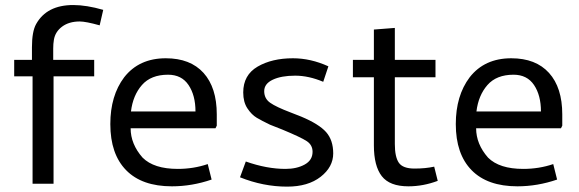

<svg xmlns="http://www.w3.org/2000/svg" viewBox="-20 -712 2244 744"><path d="M188.8 -557.5Q186.2 -542.5 186.2 -523.8V-480H345V-416.2H187.5V0H106.2V-416.2H35V-480H103.8V-528.8Q103.8 -590 120 -618.8Q161.2 -692.5 263.8 -692.5Q315 -692.5 380 -673.8L366.2 -613.8Q312.5 -628.8 288.8 -628.8Q247.5 -628.8 220.6 -608.8Q193.8 -588.8 188.8 -557.5Z M820 -268.8V-225L815 -215H486.2Q486.2 -153.8 532.5 -101.2Q576.2 -57.5 668.8 -57.5Q730 -57.5 785 -76.2L800 -16.2Q723.8 10 646.2 10Q530 10 468.8 -52.5Q407.5 -115 407.5 -231.2Q407.5 -341.2 461.2 -412.5Q518.8 -486.2 622.5 -486.2Q717.5 -486.2 768.8 -429.4Q820 -372.5 820 -268.8ZM631.2 -422.5Q565 -422.5 530 -382.5Q495 -342.5 487.5 -280H737.5Q737.5 -342.5 710.6 -382.5Q683.8 -422.5 631.2 -422.5Z M1191.2 -123.8Q1191.2 -150 1168.8 -165Q1146.2 -180 1073.8 -210L1026.2 -228.8Q995 -243.8 975 -255.6Q955 -267.5 938.8 -291.9Q922.5 -316.2 922.5 -353.8Q922.5 -421.2 978.1 -453.8Q1033.8 -486.2 1115 -486.2Q1183.8 -486.2 1252.5 -455L1232.5 -395Q1176.2 -418.8 1123.8 -418.8Q1070 -418.8 1036.9 -403.1Q1003.8 -387.5 1003.8 -358.8Q1003.8 -330 1026.9 -313.8Q1050 -297.5 1106.2 -276.2L1147.5 -260Q1216.2 -231.2 1243.8 -200Q1271.2 -168.8 1271.2 -117.5Q1271.2 -65 1222.5 -26.9Q1173.8 11.2 1092.5 11.2Q1000 11.2 910 -25L932.5 -86.2Q1013.8 -57.5 1086.2 -57.5Q1130 -57.5 1160.6 -74.4Q1191.2 -91.2 1191.2 -123.8Z M1428.8 -148.8V-412.5H1347.5V-480H1428.8V-597.5L1510 -603.8V-480H1667.5V-412.5H1510V-153.8Q1510 -103.8 1525.6 -81.2Q1541.2 -58.8 1586.2 -58.8Q1628.8 -58.8 1662.5 -66.2L1676.2 -11.2Q1620 10 1562.5 10Q1490 10 1459.4 -29.4Q1428.8 -68.8 1428.8 -148.8Z M2158.8 -268.8V-225L2153.8 -215H1825Q1825 -153.8 1871.2 -101.2Q1915 -57.5 2007.5 -57.5Q2068.8 -57.5 2123.8 -76.2L2138.8 -16.2Q2062.5 10 1985 10Q1868.8 10 1807.5 -52.5Q1746.2 -115 1746.2 -231.2Q1746.2 -341.2 1800 -412.5Q1857.5 -486.2 1961.2 -486.2Q2056.2 -486.2 2107.5 -429.4Q2158.8 -372.5 2158.8 -268.8ZM1970 -422.5Q1903.8 -422.5 1868.8 -382.5Q1833.8 -342.5 1826.2 -280H2076.2Q2076.2 -342.5 2049.4 -382.5Q2022.5 -422.5 1970 -422.5Z"/></svg>

Font: Cambay
Style: Regular
Weight: 400
Version: Version 1.180;PS 001.180;hotconv 1.0.70;makeotf.lib2.5.58329